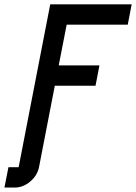

<svg xmlns="http://www.w3.org/2000/svg" viewBox="-57 -676 626 884"><path d="M122.6 93.8Q114.7 132.3 82 159.9Q49.3 187.5 10.3 187.5H-36.6L-18.1 93.8H28.8L174.3 -656.2H549.3L531.2 -562.5H250L213.4 -375H400.9L382.8 -281.2H195.3Z"/></svg>

Font: Lambda
Style: Italic
Weight: 400
Italic angle: -11°
Designer: GGBotNet
Version: 0.22